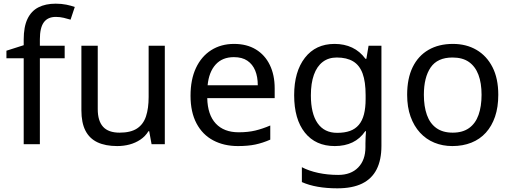

<svg xmlns="http://www.w3.org/2000/svg" viewBox="-20 -785 2786 1045"><path d="M332 -468H197V0H109V-468H15V-509L109 -539V-570Q109 -639 129.5 -682Q150 -725 189 -745Q228 -765 283 -765Q315 -765 341.5 -759.5Q368 -754 387 -747L364 -678Q348 -683 327 -688Q306 -693 284 -693Q240 -693 218.5 -663.5Q197 -634 197 -571V-536H332Z M877 -536V0H805L792 -71H788Q771 -43 744 -25Q717 -7 685 1.5Q653 10 618 10Q554 10 510.5 -10.5Q467 -31 445 -74Q423 -117 423 -185V-536H512V-191Q512 -127 541 -95Q570 -63 631 -63Q691 -63 725.5 -85.5Q760 -108 774.5 -151.5Q789 -195 789 -257V-536Z M1254 -546Q1323 -546 1372.5 -516Q1422 -486 1448.5 -431.5Q1475 -377 1475 -304V-251H1108Q1110 -160 1154.5 -112.5Q1199 -65 1279 -65Q1330 -65 1369.5 -74.5Q1409 -84 1451 -102V-25Q1410 -7 1370 1.5Q1330 10 1275 10Q1199 10 1140.5 -21Q1082 -52 1049.5 -113.5Q1017 -175 1017 -264Q1017 -352 1046.5 -415Q1076 -478 1129.5 -512Q1183 -546 1254 -546ZM1253 -474Q1190 -474 1153.5 -433.5Q1117 -393 1110 -321H1383Q1383 -367 1369 -401Q1355 -435 1326.5 -454.5Q1298 -474 1253 -474Z M1801 -546Q1854 -546 1896.5 -526Q1939 -506 1969 -465H1974L1986 -536H2056V9Q2056 85 2030 136.5Q2004 188 1951 214Q1898 240 1816 240Q1758 240 1709.5 231.5Q1661 223 1623 206V125Q1661 145 1712 156Q1763 167 1821 167Q1890 167 1929.5 126.5Q1969 86 1969 16V-5Q1969 -17 1970 -39.5Q1971 -62 1972 -71H1968Q1940 -30 1898.5 -10Q1857 10 1802 10Q1698 10 1639.5 -63Q1581 -136 1581 -267Q1581 -395 1639.5 -470.5Q1698 -546 1801 -546ZM1813 -472Q1768 -472 1736.5 -448Q1705 -424 1688.5 -378Q1672 -332 1672 -266Q1672 -167 1708.5 -114.5Q1745 -62 1815 -62Q1856 -62 1885 -72.5Q1914 -83 1933 -105.5Q1952 -128 1961 -163Q1970 -198 1970 -246V-267Q1970 -340 1953.5 -385Q1937 -430 1902 -451Q1867 -472 1813 -472Z M2692 -269Q2692 -202 2674.5 -150.5Q2657 -99 2624.5 -63Q2592 -27 2545.5 -8.5Q2499 10 2442 10Q2389 10 2344 -8.5Q2299 -27 2266 -63Q2233 -99 2214.5 -150.5Q2196 -202 2196 -269Q2196 -358 2226 -419.5Q2256 -481 2312 -513.5Q2368 -546 2445 -546Q2518 -546 2573.5 -513.5Q2629 -481 2660.5 -419.5Q2692 -358 2692 -269ZM2287 -269Q2287 -206 2303.5 -159.5Q2320 -113 2355 -88Q2390 -63 2444 -63Q2498 -63 2533 -88Q2568 -113 2584.5 -159.5Q2601 -206 2601 -269Q2601 -333 2584 -378Q2567 -423 2532.5 -447.5Q2498 -472 2443 -472Q2361 -472 2324 -418Q2287 -364 2287 -269Z"/></svg>

Font: uhindi15
Style: Book
Weight: 400
Designer: Jelle Bosma - Monotype Design Team
Foundry: Monotype Imaging Inc.
Version: Version 2.003